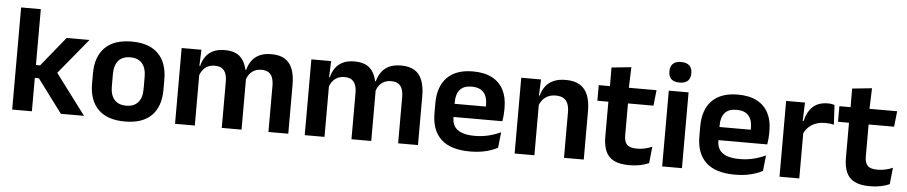

<svg xmlns="http://www.w3.org/2000/svg" viewBox="-41 -954 5846 1238"><g transform="rotate(5 2882.0 -334.5)"><path d="M371 0 210 -216H166.5V-299.5H210.5L365.5 -490.5H513.5L314.5 -249V-275L521 0ZM56 0V-661H183.5V0Z M786 13.5Q672 13.5 613.2 -45Q554.5 -103.5 554.5 -211.5V-278Q554.5 -386.5 613.2 -445.2Q672 -504 786 -504Q899.5 -504 958 -445.2Q1016.5 -386.5 1016.5 -278V-211.5Q1016.5 -103.5 958.2 -45Q900 13.5 786 13.5ZM786 -89Q836 -89 862.2 -119Q888.5 -149 888.5 -205V-284.5Q888.5 -341.5 862.2 -371.8Q836 -402 786 -402Q735.5 -402 709.2 -371.8Q683 -341.5 683 -284.5V-205Q683 -149 709.2 -119Q735.5 -89 786 -89Z M1714.5 0V-298Q1714.5 -328 1707 -349.8Q1699.5 -371.5 1682.2 -383.5Q1665 -395.5 1635.5 -395.5Q1608.5 -395.5 1588.5 -385Q1568.5 -374.5 1556 -356.8Q1543.5 -339 1537.5 -316.5L1523.5 -386.5H1536.5Q1544.5 -418 1562.5 -444.2Q1580.5 -470.5 1611.8 -486Q1643 -501.5 1691 -501.5Q1744.5 -501.5 1777.8 -480.8Q1811 -460 1827 -418.8Q1843 -377.5 1843 -316.5V0ZM1110 0V-490.5H1238L1233 -366L1238 -360.5V0ZM1412.5 0V-298Q1412.5 -328 1405 -349.8Q1397.5 -371.5 1380.2 -383.5Q1363 -395.5 1333.5 -395.5Q1306 -395.5 1286.2 -385Q1266.5 -374.5 1253.8 -356.8Q1241 -339 1235 -316.5L1215 -386.5H1239Q1246.5 -419 1264.2 -445Q1282 -471 1312.5 -486.2Q1343 -501.5 1388.5 -501.5Q1457 -501.5 1491.8 -466.5Q1526.5 -431.5 1535.5 -364.5Q1537.5 -354.5 1539 -341.2Q1540.5 -328 1540.5 -316.5V0Z M2554 0V-298Q2554 -328 2546.5 -349.8Q2539 -371.5 2521.8 -383.5Q2504.5 -395.5 2475 -395.5Q2448 -395.5 2428 -385Q2408 -374.5 2395.5 -356.8Q2383 -339 2377 -316.5L2363 -386.5H2376Q2384 -418 2402 -444.2Q2420 -470.5 2451.2 -486Q2482.5 -501.5 2530.5 -501.5Q2584 -501.5 2617.2 -480.8Q2650.5 -460 2666.5 -418.8Q2682.5 -377.5 2682.5 -316.5V0ZM1949.5 0V-490.5H2077.5L2072.5 -366L2077.5 -360.5V0ZM2252 0V-298Q2252 -328 2244.5 -349.8Q2237 -371.5 2219.8 -383.5Q2202.5 -395.5 2173 -395.5Q2145.5 -395.5 2125.8 -385Q2106 -374.5 2093.2 -356.8Q2080.5 -339 2074.5 -316.5L2054.5 -386.5H2078.5Q2086 -419 2103.8 -445Q2121.5 -471 2152 -486.2Q2182.5 -501.5 2228 -501.5Q2296.5 -501.5 2331.2 -466.5Q2366 -431.5 2375 -364.5Q2377 -354.5 2378.5 -341.2Q2380 -328 2380 -316.5V0Z M3019.5 12Q2893.5 12 2832 -46Q2770.5 -104 2770.5 -214V-278Q2770.5 -387 2828 -445.5Q2885.5 -504 2995 -504Q3069 -504 3118.5 -478Q3168 -452 3192.8 -404.2Q3217.5 -356.5 3217.5 -290V-272.5Q3217.5 -254.5 3215.8 -235.8Q3214 -217 3211 -200.5H3095Q3096.5 -228 3096.8 -252.8Q3097 -277.5 3097 -297.5Q3097 -332 3086 -356.2Q3075 -380.5 3052.5 -393Q3030 -405.5 2995 -405.5Q2943.5 -405.5 2919 -377Q2894.5 -348.5 2894.5 -296V-250.5L2895 -236V-197.5Q2895 -174.5 2902.2 -155Q2909.5 -135.5 2926.5 -121.2Q2943.5 -107 2971.8 -99Q3000 -91 3042.5 -91Q3088.5 -91 3130.2 -101.2Q3172 -111.5 3209.5 -129L3198.5 -28Q3165 -9.5 3119.8 1.2Q3074.5 12 3019.5 12ZM2838.5 -200.5V-285.5H3185V-200.5Z M3627.5 0V-294.5Q3627.5 -325.5 3619.2 -348Q3611 -370.5 3592 -383Q3573 -395.5 3540 -395.5Q3511 -395.5 3489.2 -385Q3467.5 -374.5 3453.8 -356.8Q3440 -339 3433 -316.5L3413 -386.5H3437Q3445 -419 3463.8 -445Q3482.5 -471 3514.8 -486.2Q3547 -501.5 3595.5 -501.5Q3652 -501.5 3687 -480.2Q3722 -459 3738.8 -417Q3755.5 -375 3755.5 -313V0ZM3308 0V-490.5H3436L3431 -371L3436 -360.5V0Z M4051 10.5Q3988.5 10.5 3951.2 -8.2Q3914 -27 3897.5 -65Q3881 -103 3881 -158.5V-444.5H4008V-177.5Q4008 -137.5 4026.2 -118.8Q4044.5 -100 4090.5 -100Q4117.5 -100 4142.5 -105.8Q4167.5 -111.5 4188.5 -121L4177.5 -14Q4152.5 -2.5 4120.2 4Q4088 10.5 4051 10.5ZM3810 -385.5V-486.5H4184L4173 -385.5ZM3882.5 -477 3882 -607 4009.5 -620 4004.5 -477Z M4263 0V-490.5H4391V0ZM4327 -548.5Q4290.5 -548.5 4273.2 -565.8Q4256 -583 4256 -613.5V-616Q4256 -646.5 4273.2 -664Q4290.5 -681.5 4327 -681.5Q4363 -681.5 4380.5 -664Q4398 -646.5 4398 -616V-613.5Q4398 -582.5 4380.5 -565.5Q4363 -548.5 4327 -548.5Z M4734 12Q4608 12 4546.5 -46Q4485 -104 4485 -214V-278Q4485 -387 4542.5 -445.5Q4600 -504 4709.5 -504Q4783.5 -504 4833 -478Q4882.5 -452 4907.2 -404.2Q4932 -356.5 4932 -290V-272.5Q4932 -254.5 4930.2 -235.8Q4928.5 -217 4925.5 -200.5H4809.5Q4811 -228 4811.2 -252.8Q4811.5 -277.5 4811.5 -297.5Q4811.5 -332 4800.5 -356.2Q4789.5 -380.5 4767 -393Q4744.5 -405.5 4709.5 -405.5Q4658 -405.5 4633.5 -377Q4609 -348.5 4609 -296V-250.5L4609.5 -236V-197.5Q4609.5 -174.5 4616.8 -155Q4624 -135.5 4641 -121.2Q4658 -107 4686.2 -99Q4714.5 -91 4757 -91Q4803 -91 4844.8 -101.2Q4886.5 -111.5 4924 -129L4913 -28Q4879.5 -9.5 4834.2 1.2Q4789 12 4734 12ZM4553 -200.5V-285.5H4899.5V-200.5Z M5147 -285 5114.5 -370.5H5145.5Q5159 -430 5194.5 -464Q5230 -498 5293 -498Q5306 -498 5316.5 -496.2Q5327 -494.5 5335.5 -492L5342.5 -364Q5331.5 -367.5 5317 -369.2Q5302.5 -371 5286.5 -371Q5235.5 -371 5199.8 -348.5Q5164 -326 5147 -285ZM5022.5 0V-490.5H5144.5L5139 -340L5150.5 -335.5V0Z M5608.5 10.5Q5546 10.5 5508.8 -8.2Q5471.5 -27 5455 -65Q5438.5 -103 5438.5 -158.5V-444.5H5565.5V-177.5Q5565.5 -137.5 5583.8 -118.8Q5602 -100 5648 -100Q5675 -100 5700 -105.8Q5725 -111.5 5746 -121L5735 -14Q5710 -2.5 5677.8 4Q5645.5 10.5 5608.5 10.5ZM5367.5 -385.5V-486.5H5741.5L5730.5 -385.5ZM5440 -477 5439.5 -607 5567 -620 5562 -477Z"/></g></svg>

Font: Anek Odia SemiBold
Style: Regular
Weight: 600
Version: Version 1.003